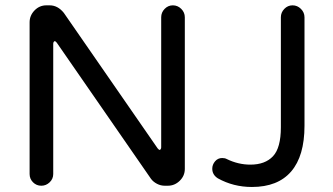

<svg xmlns="http://www.w3.org/2000/svg" viewBox="-20 -708 1279 738"><path d="M93.8 -39.1V-622.1Q93.8 -648.4 112.8 -668Q131.8 -687.5 158.2 -687.5H170.9Q202.1 -687.5 225.6 -658.2L585.9 -137.7Q590.8 -131.8 593.8 -131.8Q595.7 -131.8 597.7 -134.8Q599.6 -137.7 599.6 -141.6V-641.6Q599.6 -660.2 612.8 -673.8Q626 -687.5 644.5 -687.5Q663.1 -687.5 676.8 -673.8Q690.4 -660.2 690.4 -641.6V-58.6Q690.4 -32.2 670.9 -13.2Q651.4 5.9 625 5.9H613.3Q597.7 5.9 583.5 -1.5Q569.3 -8.8 560.5 -20.5L198.2 -543.9Q193.4 -549.8 190.4 -549.8Q188.5 -549.8 186.5 -546.9Q184.6 -543.9 184.6 -540V-39.1Q184.6 -20.5 170.9 -7.3Q157.2 5.9 138.7 5.9Q120.1 5.9 106.9 -7.3Q93.8 -20.5 93.8 -39.1ZM817.4 -22.5Q795.9 -36.1 795.9 -59.6Q795.9 -75.2 806.6 -87.9Q817.4 -100.6 834 -100.6Q844.7 -100.6 851.6 -96.7Q895.5 -75.2 942.4 -75.2Q999 -75.2 1029.3 -107.4Q1059.6 -139.6 1059.6 -218.8V-641.6Q1059.6 -660.2 1072.8 -673.8Q1085.9 -687.5 1104.5 -687.5Q1123 -687.5 1136.7 -673.8Q1150.4 -660.2 1150.4 -641.6V-224.6Q1150.4 -108.4 1099.1 -48.8Q1047.9 10.7 948.2 10.7Q877 10.7 817.4 -22.5Z"/></svg>

Font: FakePearl
Style: Regular
Weight: 400
Version: Version 1.2